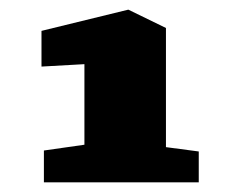

<svg xmlns="http://www.w3.org/2000/svg" viewBox="-20 -741 477 398"><path d="M392 -427V-363H71V-429L155 -441V-608L66 -603V-677L246 -721L324 -683V-436Z"/></svg>

Font: Grenze Black
Style: Regular
Weight: 900
Designer: Renata Polastri
Foundry: Omnibus-Type
Version: Version 1.002; ttfautohint (v1.8)